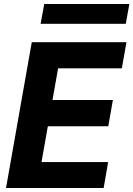

<svg xmlns="http://www.w3.org/2000/svg" viewBox="-20 -935 664 955"><path d="M138 -725H609L586 -595H269L241 -437.5H541.5L518.5 -307H218L186.5 -129H518L495.5 0H10ZM200 -915H623.5L605.5 -816.5H182Z"/></svg>

Font: JuliaMono ExtraBold
Style: Italic
Weight: 800
Italic angle: -9°
Monospace: yes
Designer: cormullion
Foundry: corm
Version: Version 0.057; ttfautohint (v1.8.4)